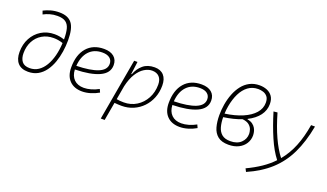

<svg xmlns="http://www.w3.org/2000/svg" viewBox="-86 -1340 3688 2168"><g transform="rotate(20 1758.0 -255.5)"><path d="M227.5 9.8Q145.5 9.8 103.8 -36.6Q62 -83 62 -168.9Q62 -261.7 101.3 -334.7Q140.6 -407.7 209.7 -450Q278.8 -492.2 368.2 -492.2Q426.3 -492.2 485.8 -472.2Q485.8 -475.1 485.8 -478Q485.8 -550.8 473.1 -599.6Q460.4 -648.4 426.3 -672.9Q392.1 -697.3 327.1 -697.3Q278.8 -697.3 237.3 -685.3Q195.8 -673.3 161.6 -654.8L147 -695.8Q184.6 -715.3 231.7 -728.8Q278.8 -742.2 334.5 -742.2Q439 -742.2 485.8 -681.9Q532.7 -621.6 532.7 -478.5Q532.7 -410.6 522.2 -341.6Q511.7 -272.5 489.3 -209.5Q466.8 -146.5 430.9 -96.9Q395 -47.4 344.7 -18.8Q294.4 9.8 227.5 9.8ZM484.4 -428.7Q427.7 -447.8 371.6 -447.8Q293 -447.8 233.6 -412.1Q174.3 -376.5 141.6 -314.2Q108.9 -252 108.9 -171.9Q108.9 -109.4 137.2 -72.3Q165.5 -35.2 230 -35.2Q288.6 -35.2 334 -65.4Q379.4 -95.7 411.6 -149.7Q443.8 -203.6 462.2 -275.1Q480.5 -346.7 484.4 -428.7Z M880.9 -35.2Q921.4 -35.2 967.5 -48.3Q1013.7 -61.5 1056.6 -85.4L1073.7 -47.9Q1027.8 -21 976.1 -5.6Q924.3 9.8 876.5 9.8Q779.3 9.8 724.6 -46.9Q669.9 -103.5 669.9 -204.6Q669.9 -356.4 743.9 -441.9Q817.9 -527.3 949.7 -527.3Q1026.4 -527.3 1069.3 -491.2Q1112.3 -455.1 1112.3 -390.6Q1112.3 -294.9 1008.1 -247.3Q903.8 -199.7 716.8 -195.8Q720.2 -120.1 763.2 -77.6Q806.2 -35.2 880.9 -35.2ZM718.3 -240.2Q886.2 -244.1 975.8 -280.5Q1065.4 -316.9 1065.4 -389.2Q1065.4 -432.6 1034.2 -457.5Q1002.9 -482.4 945.8 -482.4Q845.7 -482.4 786.1 -418.5Q726.6 -354.5 718.3 -240.2Z M1228 224.6H1181.2L1221.2 -0.5Q1220.7 -0.5 1220.2 -0.5L1221.2 -1.5L1312.5 -517.6H1352.5L1334 -375.5L1332 -365.7H1339.4Q1365.7 -437.5 1419.2 -482.4Q1472.7 -527.3 1557.6 -527.3Q1628.9 -527.3 1668 -484.1Q1707 -440.9 1707 -361.3Q1707 -282.2 1680.2 -214.6Q1653.3 -147 1605.2 -96.7Q1557.1 -46.4 1492.4 -18.3Q1427.7 9.8 1351.6 9.8Q1330.1 9.8 1309.1 8.5Q1288.1 7.3 1266.6 5.4ZM1275.4 -42.5Q1309.6 -35.2 1362.3 -35.2Q1447.3 -35.2 1514.6 -77.4Q1582 -119.6 1621.1 -192.4Q1660.2 -265.1 1660.2 -356.4Q1660.2 -416.5 1629.4 -449.5Q1598.6 -482.4 1543 -482.4Q1497.1 -482.4 1450.2 -453.9Q1403.3 -425.3 1364.7 -364.7Q1326.2 -304.2 1304.2 -208Z M2052.7 -35.2Q2093.3 -35.2 2139.4 -48.3Q2185.5 -61.5 2228.5 -85.4L2245.6 -47.9Q2199.7 -21 2147.9 -5.6Q2096.2 9.8 2048.3 9.8Q1951.2 9.8 1896.5 -46.9Q1841.8 -103.5 1841.8 -204.6Q1841.8 -356.4 1915.8 -441.9Q1989.7 -527.3 2121.6 -527.3Q2198.2 -527.3 2241.2 -491.2Q2284.2 -455.1 2284.2 -390.6Q2284.2 -294.9 2179.9 -247.3Q2075.7 -199.7 1888.7 -195.8Q1892.1 -120.1 1935.1 -77.6Q1978 -35.2 2052.7 -35.2ZM1890.1 -240.2Q2058.1 -244.1 2147.7 -280.5Q2237.3 -316.9 2237.3 -389.2Q2237.3 -432.6 2206.1 -457.5Q2174.8 -482.4 2117.7 -482.4Q2017.6 -482.4 1958 -418.5Q1898.4 -354.5 1890.1 -240.2Z M2741.2 -338.9V-333.5Q2780.8 -326.7 2804.7 -308.8Q2828.6 -291 2841.3 -268.3Q2854 -245.6 2858.4 -222.9Q2862.8 -200.2 2862.8 -182.6Q2862.8 -130.4 2835.4 -86.4Q2808.1 -42.5 2757.1 -16.4Q2706.1 9.8 2635.3 9.8Q2552.2 9.8 2506.6 -27.1Q2460.9 -64 2443.4 -127.2Q2425.8 -190.4 2425.8 -269Q2425.8 -299.8 2428.2 -332Q2430.7 -364.3 2436.5 -398.9Q2448.2 -468.8 2472.4 -530.5Q2496.6 -592.3 2533.7 -639.9Q2570.8 -687.5 2622.6 -714.6Q2674.3 -741.7 2740.7 -741.7Q2788.1 -741.7 2828.9 -725.6Q2869.6 -709.5 2894.8 -674.1Q2919.9 -638.7 2919.9 -580.6Q2919.9 -505.4 2873.8 -443.8Q2827.6 -382.3 2741.2 -338.9ZM2475.6 -305.7Q2597.2 -322.8 2686 -361.1Q2774.9 -399.4 2823.2 -454.8Q2871.6 -510.3 2871.6 -579.6Q2871.6 -627.9 2850.6 -653.1Q2829.6 -678.2 2799.3 -687.5Q2769 -696.8 2740.2 -696.8Q2670.9 -696.8 2619.4 -658.7Q2567.9 -620.6 2534.7 -553.5Q2501.5 -486.3 2485.8 -398.9Q2477.5 -353 2475.6 -305.7ZM2689.5 -315.9Q2596.7 -279.8 2474.6 -262.7Q2475.1 -197.8 2489.5 -146.2Q2503.9 -94.7 2540 -64.9Q2576.2 -35.2 2641.6 -35.2Q2723.1 -35.2 2769 -78.9Q2814.9 -122.6 2814.9 -185.1Q2814.9 -207.5 2805.9 -235.8Q2796.9 -264.2 2770 -287.1Q2743.2 -310.1 2689.5 -315.9Z M2928.7 230.5 2909.7 193.8Q3003.9 149.4 3079.6 98.4Q3155.3 47.4 3213.9 -14.6Q3147 -99.6 3090.6 -230.2Q3034.2 -360.8 2986.8 -517.6L3033.2 -522.5Q3123 -211.4 3247.6 -51.8Q3321.3 -140.6 3367.7 -254.6Q3414.1 -368.7 3438.5 -517.6H3485.4Q3449.2 -323.7 3380.6 -182.4Q3312 -41 3201.4 59.3Q3090.8 159.7 2928.7 230.5Z"/></g></svg>

Font: Cascadia Mono NF ExtraLight
Style: Italic
Weight: 200
Italic angle: -10°
Monospace: yes
Designer: Aaron Bell
Foundry: Saja Typeworks
Version: Version 2404.023; ttfautohint (v1.8.4)